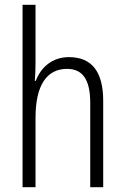

<svg xmlns="http://www.w3.org/2000/svg" viewBox="-20 -780 521 800"><path d="M128 -518V-760H74V0H128V-289C128 -428 177 -493 259 -493C322 -493 356 -452 356 -351V0H410V-360C410 -482 362 -542 267 -542C196 -542 149 -497 129 -443H125C127 -467 128 -489 128 -518Z"/></svg>

Font: Noto Sans Arabic Cond Light
Style: Regular
Weight: 300
Width: 3
Designer: Monotype Design Team, Nadine Chahine, Nizar Qandah and Khaled Hosny
Foundry: Monotype Imaging Inc.
Version: Version 2.012